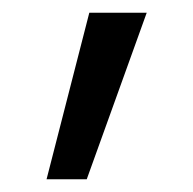

<svg xmlns="http://www.w3.org/2000/svg" viewBox="-20 -709 303 301"><path d="M53 -428 120 -689H210L116 -428Z"/></svg>

Font: Fira Sans Extra Condensed
Style: Regular
Weight: 400
Width: 1
Designer: Carrois Corporate & Edenspiekermann AG
Foundry: Carrois Corporate GbR & Edenspiekermann AG
Version: Version 4.203